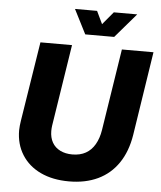

<svg xmlns="http://www.w3.org/2000/svg" viewBox="-60 -941 841 1005"><g transform="rotate(5 361.0 -439.0)"><path d="M340 12Q254 12 190.5 -18Q127 -48 92 -103.5Q57 -159 57 -232Q57 -244 58.5 -256.5Q60 -269 62 -283L128 -700H294L227 -271Q226 -264 225.5 -257Q225 -250 225 -243Q225 -208 239.5 -182.5Q254 -157 281.5 -143.5Q309 -130 345 -130Q386 -130 415.5 -146.5Q445 -163 463.5 -195Q482 -227 489 -271L556 -700H722L654 -260Q640 -172 598.5 -111Q557 -50 491.5 -19Q426 12 340 12ZM358 -762 293 -890H409L441 -823L497 -890H620L510 -762Z"/></g></svg>

Font: MuseoModerno
Style: Bold Italic
Weight: 700
Italic angle: -9°
Designer: Pablo Cosgaya, Héctor Gatti, Marcela Romero, and the Authors of The MuseoModerno Project.
Foundry: Omnibus-Type Team
Version: Version 1.003